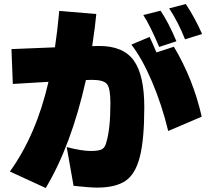

<svg xmlns="http://www.w3.org/2000/svg" viewBox="-20 -857 1040 957"><path d="M29.3 -2Q161.1 -185.5 221.7 -449.2L43.9 -438.5L37.1 -612.3L253.9 -621.1Q265.6 -698.2 275.4 -802.7L460 -787.1Q455.1 -730.5 439.5 -627L474.6 -627.9Q594.7 -627.9 647 -555.2Q699.2 -482.4 699.2 -322.8Q699.2 -163.1 677.2 -76.2Q655.3 10.7 605.5 44.4Q555.7 78.1 463.9 78.1Q428.7 78.1 346.7 69.3L312.5 -124Q387.7 -104.5 431.6 -104.5Q475.6 -104.5 490.2 -114.3Q504.9 -124 510.7 -150.4Q530.3 -215.8 530.3 -343.8Q530.3 -417 513.2 -438Q496.1 -459 437.5 -459L408.2 -458Q335 -131.8 208 80.1ZM634.8 -634.8 725.6 -672.9Q736.3 -651.4 759.8 -595.7L846.7 -624Q943.4 -461.9 985.4 -275.4L818.4 -204.1Q787.1 -334 737.8 -449.7Q688.5 -565.4 634.8 -634.8ZM694.3 -782.2 780.3 -803.7Q819.3 -746.1 859.4 -651.4L773.4 -623Q727.5 -731.4 694.3 -782.2ZM823.2 -815.4 906.2 -836.9Q952.1 -767.6 987.3 -687.5L902.3 -661.1Q869.1 -745.1 823.2 -815.4Z"/></svg>

Font: GenEi M Gothic v2 Black
Style: Regular
Weight: 900
Version: Version 2.0